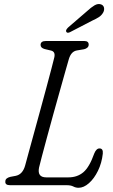

<svg xmlns="http://www.w3.org/2000/svg" viewBox="-20 -899 549 932"><path d="M303.5 0H29Q3.5 0 6 -19Q6 -34.5 30 -40.5L56.5 -45.5Q90 -52.5 102 -95.5Q107 -114.5 118.5 -156.2Q130 -198 144.8 -252.2Q159.5 -306.5 175.5 -364.2Q191.5 -422 205.5 -474.8Q219.5 -527.5 229.8 -566.2Q240 -605 243.5 -620Q250 -648 228 -653.5L196.5 -661Q177 -666.5 177 -681Q177 -700 203 -700H389Q410.5 -700 410.5 -682.5Q410.5 -673.5 404 -667.8Q397.5 -662 388 -660L352.5 -654Q325 -649 314 -611.5Q309 -594.5 297.5 -553.8Q286 -513 270.8 -458.8Q255.5 -404.5 239.2 -346Q223 -287.5 208.5 -233.8Q194 -180 183.5 -140.5Q173 -101 169.5 -85.5Q160 -38 204.5 -38H312Q355 -38 384.5 -62.8Q414 -87.5 437.5 -154Q447.5 -178.5 463 -178.5Q481.5 -178.5 479 -153Q474 -107.5 455.5 -69.8Q437 -32 411.8 -9.8Q386.5 12.5 361.5 12.5Q347.5 12.5 335.8 6.2Q324 0 303.5 0ZM401.5 -844Q422.5 -863.5 438.8 -873Q455 -882.5 469.5 -878Q482 -874 484.8 -862Q487.5 -850 480.5 -837.5Q472.5 -824 459.8 -815.8Q447 -807.5 428 -799L319 -742.5Q306 -736.5 301.5 -745Q299 -749.5 302.2 -755Q305.5 -760.5 310.5 -765.5Z"/></svg>

Font: Fraunces 72pt SuperSoft Light
Style: Italic
Weight: 300
Italic angle: -16°
Version: Version 1.000;[b76b70a41]